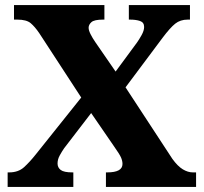

<svg xmlns="http://www.w3.org/2000/svg" viewBox="-20 -734 801 754"><path d="M10 0V-57H16Q52 -57 74.5 -77.5Q97 -98 120 -127L299 -351L134 -604Q117 -629 100.5 -643Q84 -657 48 -657H35V-714H390V-657H385Q350 -657 339 -647Q328 -637 328 -625Q328 -615 335.5 -600Q343 -585 354 -569L434 -453L518 -567Q526 -578 536 -596Q546 -614 546 -628Q546 -646 530 -651.5Q514 -657 491 -657H486V-714H726V-657H717Q688 -657 668 -641Q648 -625 618 -585L473 -391L657 -110Q678 -81 698 -69Q718 -57 737 -57H750V0H396V-57H401Q461 -57 461 -90Q461 -102 455.5 -115Q450 -128 428 -159L338 -290L232 -152Q223 -139 214.5 -123.5Q206 -108 206 -92Q206 -76 218.5 -66.5Q231 -57 264 -57H268V0Z"/></svg>

Font: Noto Serif Georgian ExtraBold
Style: Regular
Weight: 800
Designer: Monotype Design Team, Akaki Razmadze
Foundry: Google LLC
Version: Version 2.003; ttfautohint (v1.8.4.7-5d5b)